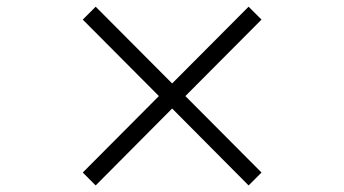

<svg xmlns="http://www.w3.org/2000/svg" viewBox="-20 -590 1040 580"><path d="M731 -29.8 500 -262.2 269 -29.8 230 -68.8 460 -299.8 230 -530.8 269 -569.8 500 -337.9 731 -569.8 770 -530.8 540 -299.8 770 -68.8Z"/></svg>

Font: Charis SIL APac
Style: Bold Italic
Weight: 700
Italic angle: -11°
Foundry: SIL International
Version: Version 5.000